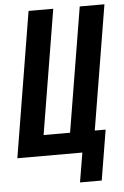

<svg xmlns="http://www.w3.org/2000/svg" viewBox="-59 -777 625 968"><g transform="rotate(-5 253.5 -293.0)"><path d="M306 149 331 0H2L123 -735H248L144 -105H278L382 -735H507L403 -105H458L416 149Z"/></g></svg>

Font: Iosevka Term Curly XBd Obl
Style: Regular
Weight: 800
Italic angle: -9°
Designer: Belleve Invis
Foundry: Belleve Invis
Version: Version 32.3.0